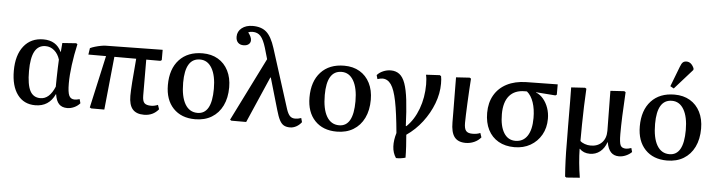

<svg xmlns="http://www.w3.org/2000/svg" viewBox="-55 -1069 5808 1560"><g transform="rotate(5 2848.5 -289.0)"><path d="M247 14Q154 14 102 -56Q50 -126 50 -250Q50 -378 108 -451.5Q166 -525 268 -525Q373 -525 415 -436H417L423 -509L536 -517L546 -510Q526 -421 515 -337Q504 -253 504 -187Q504 -115 517 -87.5Q530 -60 563 -60Q577 -60 603 -67L612 -34Q592 -11 564 1.5Q536 14 508 14Q465 14 441 -11Q417 -36 409 -90H407Q359 14 247 14ZM284 -47Q358 -47 401 -151Q401 -184 402 -224Q403 -264 404 -303Q405 -342 407 -372Q393 -418 361.5 -445Q330 -472 290 -472Q231 -472 202 -419.5Q173 -367 173 -259Q173 -148 199.5 -97.5Q226 -47 284 -47Z M1134 14Q1071 14 1041 -21Q1011 -56 1011 -130Q1011 -204 1032 -434H854L810 0H703L691 -7L786 -434H642L650 -487Q666 -495 690 -502Q714 -509 738 -513.5Q762 -518 777 -518L1240 -525V-441L1229 -434H1114Q1114 -364 1114.5 -289.5Q1115 -215 1115 -141Q1115 -97 1130.5 -80.5Q1146 -64 1186 -64Q1213 -64 1241 -76L1253 -41Q1208 14 1134 14Z M1551 14Q1438 14 1372.5 -55Q1307 -124 1307 -244Q1307 -375 1376 -450Q1445 -525 1567 -525Q1639 -525 1692.5 -493.5Q1746 -462 1775.5 -404Q1805 -346 1805 -268Q1805 -182 1774 -118.5Q1743 -55 1686 -20.5Q1629 14 1551 14ZM1566 -39Q1682 -39 1682 -245Q1682 -353 1647 -413Q1612 -473 1550 -473Q1429 -473 1429 -274Q1429 -160 1464.5 -99.5Q1500 -39 1566 -39Z M2410 -71 2419 -38Q2401 -14 2376 -0.5Q2351 13 2325 13Q2295 13 2275 2Q2255 -9 2240 -37.5Q2225 -66 2210 -119L2135 -377H2131L1967 0H1846L1835 -7L2092 -523L2066 -613Q2046 -679 2021.5 -706.5Q1997 -734 1956 -734Q1935 -734 1920 -727Q1948 -691 1948 -665Q1948 -644 1932.5 -631.5Q1917 -619 1891 -619Q1862 -619 1845.5 -636Q1829 -653 1829 -684Q1829 -727 1863.5 -754.5Q1898 -782 1953 -782Q2024 -782 2065 -745.5Q2106 -709 2135 -618L2289 -133Q2302 -94 2318 -78Q2334 -62 2360 -62Q2385 -62 2410 -71Z M2706 14Q2593 14 2527.5 -55Q2462 -124 2462 -244Q2462 -375 2531 -450Q2600 -525 2722 -525Q2794 -525 2847.5 -493.5Q2901 -462 2930.5 -404Q2960 -346 2960 -268Q2960 -182 2929 -118.5Q2898 -55 2841 -20.5Q2784 14 2706 14ZM2721 -39Q2837 -39 2837 -245Q2837 -353 2802 -413Q2767 -473 2705 -473Q2584 -473 2584 -274Q2584 -160 2619.5 -99.5Q2655 -39 2721 -39Z M3205 186Q3178 146 3175.5 94Q3173 42 3191 -17Q3176 -181 3157 -275Q3138 -369 3110 -408.5Q3082 -448 3040 -448Q3025 -448 2999 -440L2990 -472Q3009 -494 3039.5 -507Q3070 -520 3102 -520Q3143 -520 3172 -498Q3201 -476 3219 -426Q3237 -376 3247 -291Q3257 -206 3262 -80H3267Q3328 -138 3362.5 -231Q3397 -324 3397 -431Q3397 -478 3389 -510L3501 -516L3512 -509Q3517 -487 3517 -448Q3517 -367 3486 -285.5Q3455 -204 3400 -132Q3345 -60 3272 -10Q3276 31 3279 84.5Q3282 138 3282 176Q3266 181 3244 184Q3222 187 3205 186Z M3758 14Q3695 14 3666 -24Q3637 -62 3637 -144Q3637 -180 3636.5 -232Q3636 -284 3635.5 -339.5Q3635 -395 3634.5 -441Q3634 -487 3634 -510L3745 -517L3756 -510Q3753 -468 3750 -415.5Q3747 -363 3744.5 -310Q3742 -257 3740.5 -213.5Q3739 -170 3739 -147Q3739 -101 3754 -83Q3769 -65 3806 -65Q3845 -65 3870 -77L3882 -42Q3860 -15 3827 -0.5Q3794 14 3758 14Z M4155 14Q4080 14 4025 -17.5Q3970 -49 3940.5 -107Q3911 -165 3911 -245Q3911 -328 3946.5 -389.5Q3982 -451 4048 -485Q4114 -519 4205 -521L4462 -525V-441L4451 -434L4292 -446V-444Q4326 -431 4352 -400Q4378 -369 4392.5 -327.5Q4407 -286 4407 -239Q4407 -165 4374.5 -108Q4342 -51 4285.5 -18.5Q4229 14 4155 14ZM4159 -38Q4222 -38 4256 -89Q4290 -140 4290 -235Q4290 -308 4271.5 -362.5Q4253 -417 4218 -446H4201Q4118 -446 4074.5 -394.5Q4031 -343 4031 -245Q4031 -147 4064.5 -92.5Q4098 -38 4159 -38Z M4598 223 4587 216Q4582 152 4579.5 84.5Q4577 17 4577 -47Q4577 -67 4576.5 -106Q4576 -145 4575.5 -195Q4575 -245 4575 -296.5Q4575 -348 4574.5 -393.5Q4574 -439 4573.5 -470.5Q4573 -502 4573 -510L4686 -517L4697 -510Q4693 -443 4690.5 -367Q4688 -291 4687 -217.5Q4686 -144 4686 -83Q4699 -70 4723 -61.5Q4747 -53 4771 -53Q4829 -53 4863 -88Q4897 -123 4897 -184Q4897 -195 4896.5 -227.5Q4896 -260 4895.5 -303Q4895 -346 4894.5 -389.5Q4894 -433 4893.5 -465.5Q4893 -498 4893 -510L5006 -517L5017 -510Q5010 -394 5007 -312.5Q5004 -231 5004 -167Q5004 -98 5015 -75.5Q5026 -53 5060 -53Q5075 -53 5103 -62L5112 -30Q5092 -10 5064 2Q5036 14 5008 14Q4967 14 4942.5 -11.5Q4918 -37 4908 -92H4906Q4889 -42 4853.5 -14Q4818 14 4771 14Q4719 14 4687 -19H4685Q4687 93 4707 215Z M5400 14Q5287 14 5221.5 -55Q5156 -124 5156 -244Q5156 -375 5225 -450Q5294 -525 5416 -525Q5488 -525 5541.5 -493.5Q5595 -462 5624.5 -404Q5654 -346 5654 -268Q5654 -182 5623 -118.5Q5592 -55 5535 -20.5Q5478 14 5400 14ZM5415 -39Q5531 -39 5531 -245Q5531 -353 5496 -413Q5461 -473 5399 -473Q5278 -473 5278 -274Q5278 -160 5313.5 -99.5Q5349 -39 5415 -39ZM5404 -574 5375 -590 5438 -754Q5448 -781 5459 -791Q5470 -801 5489 -801Q5528 -801 5550 -751V-738Z"/></g></svg>

Font: Literata 36pt Medium
Style: Regular
Weight: 500
Designer: Latin by Veronika Burian and Jose Scaglione. Greek by Irene Vlachou. Cyrillic by Vera Evstafieva.
Foundry: TypeTogether
Version: Version 3.002